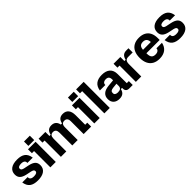

<svg xmlns="http://www.w3.org/2000/svg" viewBox="353 -2134 3588 3588"><g transform="rotate(-45 2147.0 -340.0)"><path d="M266 10Q159 10 101.5 -33.5Q44 -77 30 -172H172V-161Q172 -143 181.5 -128.5Q191 -114 211.5 -105.5Q232 -97 266 -97Q310 -97 332.5 -110Q355 -123 355 -148Q355 -168 341 -179.5Q327 -191 295 -199L185 -222Q106 -240 70.5 -276.5Q35 -313 35 -374Q35 -456 94 -500Q153 -544 264 -544Q370 -544 426.5 -500.5Q483 -457 497 -362H356V-373Q356 -391 347 -405.5Q338 -420 318 -428.5Q298 -437 264 -437Q222 -437 200 -424.5Q178 -412 178 -386Q178 -366 191.5 -354.5Q205 -343 236 -335L346 -312Q426 -294 462.5 -258.5Q499 -223 499 -161Q499 -79 439 -34.5Q379 10 266 10Z M601 0V-431H544V-534H744V0ZM594 -574V-690H748V-574Z M1180 -335Q1180 -385 1160.5 -409Q1141 -433 1100.7 -433Q1061 -433 1041.5 -408.8Q1022 -384.6 1022 -335V0H879V-431H824V-534H1003V-427H1036Q1048 -487 1081 -515.5Q1114 -544 1169 -544Q1225 -544 1259 -515Q1293 -486 1305 -427H1336Q1348 -487 1381 -515.5Q1414 -544 1470 -544Q1545 -544 1584.5 -496Q1624 -448 1624 -355V-103H1679V0H1481V-335Q1481 -384.6 1461.5 -408.8Q1442 -433 1401.5 -433Q1361.6 -433 1342.3 -408.8Q1323 -384.6 1323 -335V0H1180Z M1762 0V-431H1705V-534H1905V0ZM1755 -574V-690H1909V-574Z M2028 0V-587H1971V-690H2171V0Z M2423 10Q2347 10 2304 -30.5Q2261 -71 2261 -143Q2261 -216 2307.5 -257.5Q2354 -299 2447 -309L2580 -322V-232L2490 -223Q2446 -219 2426.5 -204.5Q2407 -190 2407 -163V-151Q2407 -125 2428.5 -111Q2450 -97 2487 -97Q2533 -97 2556.5 -116Q2580 -135 2580 -173V-245V-261V-342Q2580 -390 2560 -411.5Q2540 -433 2498 -433Q2469 -433 2451 -424Q2433 -415 2424.5 -401.5Q2416 -388 2416 -372V-362H2271Q2285 -454 2343 -499Q2401 -544 2501 -544Q2610 -544 2666.5 -492.5Q2723 -441 2723 -343V-103H2778V0H2687Q2599 0 2599 -88V-103H2567Q2554 -45 2519 -17.5Q2484 10 2423 10Z M2860 0V-431H2805V-534H2984V-427H3017Q3031 -486 3063 -514Q3095 -542 3150 -542H3207V-431H3089Q3045 -431 3024 -405.5Q3003 -380 3003 -326V0Z M3482 10Q3401 10 3344 -22Q3287 -54 3257 -116Q3227 -178 3227 -267Q3227 -357 3257 -418.5Q3287 -480 3344 -512Q3401 -544 3482 -544Q3561 -544 3616 -514.5Q3671 -485 3700 -428Q3729 -371 3729 -287V-239H3318V-329H3681L3586 -275V-309Q3586 -376 3561 -406.5Q3536 -437 3482 -437Q3428 -437 3403 -406.5Q3378 -376 3378 -309V-228Q3378 -162 3403 -131.5Q3428 -101 3482 -101Q3517 -101 3537 -111.5Q3557 -122 3566 -136.5Q3575 -151 3575 -162V-172H3722Q3704 -83 3642.5 -36.5Q3581 10 3482 10Z M4028 10Q3921 10 3863.5 -33.5Q3806 -77 3792 -172H3934V-161Q3934 -143 3943.5 -128.5Q3953 -114 3973.5 -105.5Q3994 -97 4028 -97Q4072 -97 4094.5 -110Q4117 -123 4117 -148Q4117 -168 4103 -179.5Q4089 -191 4057 -199L3947 -222Q3868 -240 3832.5 -276.5Q3797 -313 3797 -374Q3797 -456 3856 -500Q3915 -544 4026 -544Q4132 -544 4188.5 -500.5Q4245 -457 4259 -362H4118V-373Q4118 -391 4109 -405.5Q4100 -420 4080 -428.5Q4060 -437 4026 -437Q3984 -437 3962 -424.5Q3940 -412 3940 -386Q3940 -366 3953.5 -354.5Q3967 -343 3998 -335L4108 -312Q4188 -294 4224.5 -258.5Q4261 -223 4261 -161Q4261 -79 4201 -34.5Q4141 10 4028 10Z"/></g></svg>

Font: Mozilla Headline ExtraLight
Style: Regular
Weight: 200
Designer: Studio DRAMA
Foundry: Studio DRAMA
Version: Version 1.000